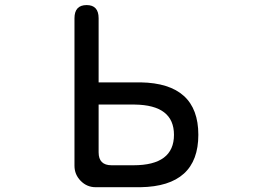

<svg xmlns="http://www.w3.org/2000/svg" viewBox="-20 -742 1040 769"><path d="M774.4 -202.1Q774.4 3.9 543 7.8H363.3Q328.1 7.8 303.2 -17.6Q278.3 -43 278.3 -78.1V-668.9Q278.3 -721.7 327.1 -721.7Q375 -721.7 375 -668.9V-412.1H543Q774.4 -408.2 774.4 -202.1ZM426.8 -80.1H514.6Q676.8 -80.1 676.8 -202.1Q676.8 -321.3 519.5 -323.2H375V-131.8Q375 -80.1 426.8 -80.1Z"/></svg>

Font: jf-openhuninn-1.1
Style: Regular
Weight: 400
Designer: [Kosugi Maru]
      Designed by Motoya company      

      [Varela Round]
      Joe Prince(Latin component); Avraham Co
Foundry: justfont CO.,LTD.
Version: 1.1